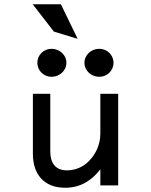

<svg xmlns="http://www.w3.org/2000/svg" viewBox="-20 -874 710 905"><path d="M267 -854H134L234 -725L346 -691ZM448 -512C485 -512 515 -541 515 -578C515 -615 485 -644 448 -644C410 -644 378 -615 378 -578C378 -541 410 -512 448 -512ZM223 -512C261 -512 293 -541 293 -578C293 -615 261 -644 223 -644C186 -644 156 -615 156 -578C156 -541 186 -512 223 -512ZM135 -149C135 -54 186 11 287 11C364 11 416 -28 453 -76V0H537V-432H453V-245C453 -192 431 -149 404 -120C380 -93 343 -71 295 -71C241 -71 217 -107 217 -159V-432H135Z"/></svg>

Font: Charger Monospace
Style: Regular
Weight: 400
Designer: Jasper
Foundry: Cannot Into Space Fonts
Version: Version 0.980